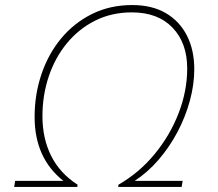

<svg xmlns="http://www.w3.org/2000/svg" viewBox="-20 -740 861 760"><path d="M503 -720Q582 -720 636.5 -688Q691 -656 720 -599Q749 -542 749 -466Q749 -405 731.5 -341Q714 -277 682.5 -217.5Q651 -158 608 -108Q565 -58 513 -24H703L699 0H448L449 -9Q531 -56 592 -130Q653 -204 687 -292Q721 -380 721 -469Q721 -570 663 -630.5Q605 -691 502 -691Q422 -691 357 -658.5Q292 -626 245 -569Q198 -512 173 -437.5Q148 -363 148 -280Q148 -192 182.5 -123Q217 -54 287 -9L286 0H36L40 -24H231Q117 -114 117 -277Q117 -367 144.5 -447.5Q172 -528 223 -589Q274 -650 345 -685Q416 -720 503 -720Z"/></svg>

Font: Livvic Thin
Style: Italic
Weight: 250
Italic angle: -10°
Designer: Jacques Le Bailly, Baron von Fonthausen
Version: Version 1.001; ttfautohint (v1.8.2)